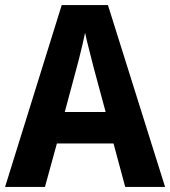

<svg xmlns="http://www.w3.org/2000/svg" viewBox="-20 -736 670 756"><path d="M473 0 427 -171H204L157 0H0L223 -716H405L630 0ZM349 -469Q342 -498 331.5 -538Q321 -578 315 -607Q311 -588 305 -561.5Q299 -535 292.5 -510Q286 -485 282 -470L235 -295H396Z"/></svg>

Font: Noto Sans Devanagari UI SemiCondensed
Style: Bold
Weight: 700
Width: 4
Designer: Jelle Bosma - Monotype Design Team
Foundry: Monotype Imaging Inc.
Version: Version 2.004; ttfautohint (v1.8.4.7-5d5b)